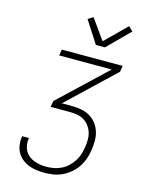

<svg xmlns="http://www.w3.org/2000/svg" viewBox="-142 -1061 883 1155"><g transform="rotate(15 300.0 -484.0)"><path d="M250 8Q224 8 199 4.5Q174 1 151 -8Q128 -17 109.5 -32.5Q91 -48 79 -69Q67 -90 63.5 -115.5Q60 -141 64 -167L65 -170H107L106 -167Q103 -147 106 -127Q109 -107 118 -90.5Q127 -74 142 -62Q157 -50 175.5 -43Q194 -36 213.5 -33Q233 -30 254 -30Q276 -30 299 -34.5Q322 -39 344 -49.5Q366 -60 384 -77Q402 -94 415.5 -114Q429 -134 436 -156.5Q443 -179 447 -202Q451 -226 451.5 -249.5Q452 -273 445.5 -294.5Q439 -316 426 -334Q413 -352 394.5 -364Q376 -376 353 -380.5Q330 -385 306 -385H184L191 -423L481 -697H154L160 -735H539L533 -697L244 -423H307Q337 -423 366 -417.5Q395 -412 419 -398Q443 -384 460 -362Q477 -340 485.5 -313Q494 -286 494 -256Q494 -226 489 -196Q485 -168 475.5 -141Q466 -114 449.5 -89.5Q433 -65 410 -45.5Q387 -26 360.5 -13.5Q334 -1 305.5 3.5Q277 8 250 8ZM351 -815 262 -953 294 -973 384 -847 515 -976 542 -950 407 -815Z"/></g></svg>

Font: Iosevka XLt Ex Obl
Style: Regular
Weight: 200
Width: 7
Italic angle: -9°
Monospace: yes
Designer: Belleve Invis
Foundry: Belleve Invis
Version: Version 32.5.0; ttfautohint (v1.8.4)